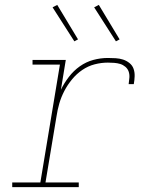

<svg xmlns="http://www.w3.org/2000/svg" viewBox="-20 -765 640 785"><path d="M30 0V-19H145L225 -501H113V-520H249L229 -398Q242 -425 261.5 -450.5Q281 -476 306.5 -494Q332 -512 361.5 -520Q391 -528 421 -528Q437 -528 453 -527Q469 -526 483 -521.5Q497 -517 509 -507.5Q521 -498 526 -484Q531 -470 530.5 -453.5Q530 -437 527 -421H506Q508 -434 509 -447.5Q510 -461 506 -472.5Q502 -484 492.5 -492Q483 -500 471.5 -503.5Q460 -507 447 -508Q434 -509 421 -509Q394 -509 367 -502Q340 -495 316.5 -479Q293 -463 274.5 -440.5Q256 -418 243 -393Q230 -368 222.5 -342Q215 -316 211 -289L166 -19H302V0ZM454 -596 365 -735 384 -745 469 -604ZM284 -596 195 -735 214 -745 299 -604Z"/></svg>

Font: Iosevka Etoile Thin Oblique
Style: Regular
Weight: 100
Italic angle: -9°
Designer: Belleve Invis
Foundry: Belleve Invis
Version: Version 15.5.2; ttfautohint (v1.8.4)